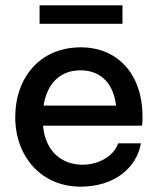

<svg xmlns="http://www.w3.org/2000/svg" viewBox="-20 -688 589 718"><path d="M438 -599V-668H128V-599ZM513 -253C513 -406 424 -511 282 -511C129 -511 37 -397 37 -250C37 -102 135 10 281 10C409 10 491 -61 507 -152H422C402 -97 340 -72 289 -72C210 -72 149 -123 141 -218H511C513 -230 513 -242 513 -253ZM281 -425C359 -425 405 -373 414 -293H143C155 -371 201 -425 281 -425Z"/></svg>

Font: Oakes Medium
Style: Regular
Weight: 500
Designer: Samuel Oakes
Foundry: Samuel Oakes
Version: Version 1.003;PS 001.003;hotconv 1.0.88;makeotf.lib2.5.64775